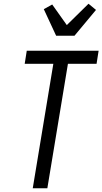

<svg xmlns="http://www.w3.org/2000/svg" viewBox="-20 -1006 547 1026"><path d="M155 0 265 -665H112L123 -735H507L496 -665H343L233 0ZM280 -815 214 -957 259 -982 337 -872 453 -986 493 -953 378 -815Z"/></svg>

Font: Iosevka Custom
Style: Italic
Weight: 400
Italic angle: -9°
Monospace: yes
Designer: Belleve Invis
Foundry: Belleve Invis
Version: Version 30.3.3; ttfautohint (v1.8.3)